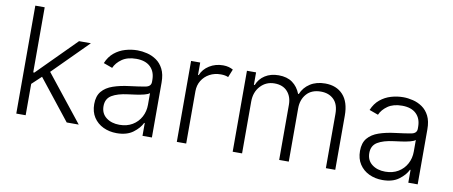

<svg xmlns="http://www.w3.org/2000/svg" viewBox="-66 -994 3004 1274"><g transform="rotate(10 1436.5 -357.0)"><path d="M83.5 0V-727.3H146.7V-288.7H154.5L410.2 -545.5H490.1L256.7 -311.8L504.3 0H423.3L209.5 -270.2L146.7 -211.3V0Z M761 12.4Q711.6 12.4 670.8 -6.9Q630 -26.3 605.8 -63Q581.7 -99.8 581.7 -152.3Q581.7 -206.3 608.3 -238.1Q634.9 -269.9 682.4 -286.2Q729.8 -302.6 791.2 -310Q860.1 -318.5 897 -325.5Q933.9 -332.4 933.9 -363.3V-376.1Q933.9 -432.2 900.7 -464.1Q867.5 -496.1 805.4 -496.1Q746.4 -496.1 709.3 -470.2Q672.2 -444.2 657.3 -409.1L597.3 -430.8Q615.8 -475.5 648.4 -502.3Q681.1 -529.1 721.6 -541Q762.1 -552.9 803.6 -552.9Q834.9 -552.9 868.6 -544.7Q902.3 -536.6 931.6 -516.5Q960.9 -496.4 979 -460.9Q997.2 -425.4 997.2 -370.4V0H933.9V-86.3H930Q913 -50.1 871.1 -18.8Q829.2 12.4 761 12.4ZM769.5 -45.5Q820 -45.5 856.9 -67.6Q893.8 -89.8 913.9 -127.1Q933.9 -164.4 933.9 -209.2V-288Q924.7 -279.1 899.1 -272.5Q873.6 -266 843.6 -261.7Q813.6 -257.5 791.2 -254.6Q721.9 -246.1 683.4 -222.7Q644.9 -199.2 644.9 -149.5Q644.9 -100.1 680.4 -72.8Q715.9 -45.5 769.5 -45.5Z M1165.1 0V-545.5H1226.6V-461.6H1231.2Q1247.5 -502.8 1288.2 -528.2Q1328.8 -553.6 1380.3 -553.6Q1401.3 -553.6 1418 -549Q1434.7 -544.4 1447.8 -536.9L1425.8 -482.6Q1405.5 -491.8 1375.7 -491.8Q1333.1 -491.8 1299.9 -473.7Q1266.7 -455.6 1247.5 -424.2Q1228.3 -392.8 1228.3 -352.3V0Z M1541.5 0V-545.5H1603V-461.6H1608.7Q1625 -503.9 1663.2 -528.2Q1701.3 -552.6 1755 -552.6Q1811.4 -552.6 1847.8 -526.3Q1884.2 -500 1902.3 -453.5H1907Q1925.4 -498.9 1967.2 -525.7Q2008.9 -552.6 2068.5 -552.6Q2144.5 -552.6 2188.6 -504.8Q2232.6 -457 2232.6 -365.4V0H2169.4V-365.4Q2169.4 -430 2136.4 -462.4Q2103.3 -494.7 2049.4 -494.7Q1987.2 -494.7 1953.3 -456.3Q1919.4 -418 1919.4 -359V0H1854.8V-371.1Q1854.8 -426.5 1823.9 -460.6Q1793 -494.7 1736.9 -494.7Q1680 -494.7 1642.4 -453.8Q1604.8 -413 1604.8 -349.4V0Z M2551.8 12.4Q2502.5 12.4 2461.6 -6.9Q2420.8 -26.3 2396.7 -63Q2372.5 -99.8 2372.5 -152.3Q2372.5 -206.3 2399.1 -238.1Q2425.8 -269.9 2473.2 -286.2Q2520.6 -302.6 2582 -310Q2650.9 -318.5 2687.9 -325.5Q2724.8 -332.4 2724.8 -363.3V-376.1Q2724.8 -432.2 2691.6 -464.1Q2658.4 -496.1 2596.2 -496.1Q2537.3 -496.1 2500.2 -470.2Q2463.1 -444.2 2448.2 -409.1L2388.1 -430.8Q2406.6 -475.5 2439.3 -502.3Q2471.9 -529.1 2512.4 -541Q2552.9 -552.9 2594.5 -552.9Q2625.7 -552.9 2659.4 -544.7Q2693.2 -536.6 2722.5 -516.5Q2751.8 -496.4 2769.9 -460.9Q2788 -425.4 2788 -370.4V0H2724.8V-86.3H2720.9Q2703.8 -50.1 2661.9 -18.8Q2620 12.4 2551.8 12.4ZM2560.4 -45.5Q2610.8 -45.5 2647.7 -67.6Q2684.7 -89.8 2704.7 -127.1Q2724.8 -164.4 2724.8 -209.2V-288Q2715.6 -279.1 2690 -272.5Q2664.4 -266 2634.4 -261.7Q2604.4 -257.5 2582 -254.6Q2512.8 -246.1 2474.3 -222.7Q2435.7 -199.2 2435.7 -149.5Q2435.7 -100.1 2471.2 -72.8Q2506.7 -45.5 2560.4 -45.5Z"/></g></svg>

Font: Inter UI Light
Style: Regular
Weight: 300
Designer: Rasmus Andersson
Foundry: rsms
Version: 3.2;8d6f07862